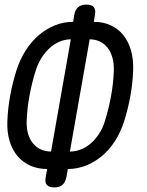

<svg xmlns="http://www.w3.org/2000/svg" viewBox="-20 -790 640 835"><path d="M216 25Q193 25 183.5 14Q174 3 179 -20L185 -55Q144 -55 111 -70Q78 -85 55.5 -112Q33 -139 21.5 -177.5Q10 -216 12 -263Q14 -317 24 -372.5Q34 -428 51 -482Q66 -530 91 -569.5Q116 -609 148 -636.5Q180 -664 218 -679.5Q256 -695 298 -695L303 -725Q307 -748 320 -759Q333 -770 356 -770Q379 -770 388 -759Q397 -748 393 -725L388 -695Q430 -695 462.5 -679.5Q495 -664 517 -636.5Q539 -609 550 -569.5Q561 -530 559 -482Q557 -428 547 -372.5Q537 -317 520 -263Q505 -216 480.5 -177.5Q456 -139 424 -112Q392 -85 354 -70Q316 -55 275 -55L269 -20Q264 3 251.5 14Q239 25 216 25ZM202 -131 288 -619Q264 -619 240.5 -609.5Q217 -600 197 -582Q177 -564 161 -539Q145 -514 135 -482Q118 -428 108 -372.5Q98 -317 96 -263Q95 -233 102 -208.5Q109 -184 123.5 -166.5Q138 -149 158 -140Q178 -131 202 -131ZM370 -619 284 -131Q308 -131 331.5 -140Q355 -149 375 -166.5Q395 -184 411 -208.5Q427 -233 436 -263Q453 -317 463 -372.5Q473 -428 475 -482Q476 -514 469 -539Q462 -564 448 -582Q434 -600 414 -609.5Q394 -619 370 -619Z"/></svg>

Font: Maple Mono NL
Style: Italic
Weight: 400
Italic angle: -10°
Monospace: yes
Designer: subframe7536
Version: Version 7.000